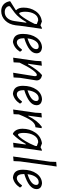

<svg xmlns="http://www.w3.org/2000/svg" viewBox="1016 -1816 942 3126"><g transform="rotate(90 1487.0 -253.0)"><path d="M274 -464 336 -441 383 -466 393 -460 344 -113 336 -38Q321 72 256.5 135Q192 198 104 198Q40 198 -2 161.5Q-44 125 -56 58L-53 50L88 -38L89 -47Q48 -82 48 -166Q48 -278 106 -362.5Q164 -447 269 -464ZM115 -191Q115 -157 120.5 -134Q126 -111 132 -102.5Q138 -94 143 -94Q153 -94 177.5 -122Q202 -150 239.5 -210.5Q277 -271 313 -346L314 -359L316 -381L255 -404Q189 -404 152 -343Q115 -282 115 -191ZM120 141Q177 141 216.5 100Q256 59 267 -18L294 -210H283Q212 -85 135 -24L33 52Q24 60 24 69Q25 96 51 118.5Q77 141 120 141Z M767 -108Q705 -12 611 7H599Q535 -1 505.5 -40Q476 -79 476 -156Q477 -290 538 -376Q599 -462 696 -466L704 -465Q792 -454 792 -376Q792 -254 546 -177Q546 -56 614 -56Q670 -56 731 -140L743 -139ZM680 -412Q629 -412 593.5 -362.5Q558 -313 549 -230Q724 -286 724 -371Q724 -412 680 -412Z M863 4 915 -359 920 -456 994 -463 962 -238H971Q1068 -405 1145 -465H1156Q1191 -457 1212.5 -434.5Q1234 -412 1233 -378L1232 -365L1191 -108L1185 -3L1108 4L1163 -338L1164 -351Q1164 -382 1143 -382Q1114 -382 1061 -309Q1008 -236 944 -101L939 -3Z M1612 -108Q1550 -12 1456 7H1444Q1380 -1 1350.5 -40Q1321 -79 1321 -156Q1322 -290 1383 -376Q1444 -462 1541 -466L1549 -465Q1637 -454 1637 -376Q1637 -254 1391 -177Q1391 -56 1459 -56Q1515 -56 1576 -140L1588 -139ZM1525 -412Q1474 -412 1438.5 -362.5Q1403 -313 1394 -230Q1569 -286 1569 -371Q1569 -412 1525 -412Z M1837 -463 1807 -243H1815Q1886 -389 1987 -462L2011 -460L1996 -360L1990 -357L1981 -358Q1933 -351 1889 -292.5Q1845 -234 1787 -90L1783 -3L1707 4L1759 -359L1764 -456Z M2254 -465H2259L2321 -442L2369 -466L2378 -460L2329 -109L2324 -3L2248 4L2277 -201H2267Q2194 -73 2110 7H2096Q2020 -36 2020 -150Q2020 -263 2081.5 -355Q2143 -447 2254 -465ZM2088 -169Q2088 -135 2093 -112.5Q2098 -90 2104 -82.5Q2110 -75 2117 -75Q2129 -75 2156.5 -104.5Q2184 -134 2224 -201Q2264 -268 2299 -353L2300 -358L2301 -382L2239 -404Q2170 -404 2129 -336.5Q2088 -269 2088 -169Z M2635 -704 2552 -109 2547 -3 2472 4 2557 -600 2560 -697Z M2978 -108Q2916 -12 2822 7H2810Q2746 -1 2716.5 -40Q2687 -79 2687 -156Q2688 -290 2749 -376Q2810 -462 2907 -466L2915 -465Q3003 -454 3003 -376Q3003 -254 2757 -177Q2757 -56 2825 -56Q2881 -56 2942 -140L2954 -139ZM2891 -412Q2840 -412 2804.5 -362.5Q2769 -313 2760 -230Q2935 -286 2935 -371Q2935 -412 2891 -412Z"/></g></svg>

Font: Alegreya Sans
Style: Italic
Weight: 400
Italic angle: -7°
Designer: Juan Pablo del Peral
Foundry: Huerta Tipografica
Version: Version 2.007